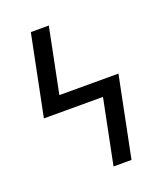

<svg xmlns="http://www.w3.org/2000/svg" viewBox="-136 -824 772 913"><g transform="rotate(-20 250.0 -367.5)"><path d="M280 0 346 -328H47L129 -735H220L154 -407H453L371 0Z"/></g></svg>

Font: Iosevka Medium
Style: Regular
Weight: 500
Monospace: yes
Designer: Belleve Invis
Foundry: Belleve Invis
Version: Version 32.5.0; ttfautohint (v1.8.4)